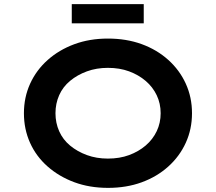

<svg xmlns="http://www.w3.org/2000/svg" viewBox="-20 -901 1047 931"><path d="M504 10Q414 10 340 -17.5Q266 -45 210.5 -94Q155 -143 125.5 -209Q96 -275 96 -352Q96 -429 126 -495Q156 -561 211 -610Q266 -659 340 -686.5Q414 -714 503 -714Q593 -714 667 -687Q741 -660 796 -610.5Q851 -561 881 -495Q911 -429 911 -352Q911 -275 881 -209Q851 -143 796 -93.5Q741 -44 667 -17Q593 10 504 10ZM503 -132Q560 -132 606 -149Q652 -166 686.5 -195.5Q721 -225 740 -265Q759 -305 759 -352Q759 -399 740 -439Q721 -479 686.5 -508.5Q652 -538 606 -555Q560 -572 503 -572Q448 -572 401.5 -555Q355 -538 320 -509Q285 -480 267 -439.5Q249 -399 249 -352Q249 -305 267 -264.5Q285 -224 320 -195Q355 -166 401.5 -149Q448 -132 503 -132ZM328 -788V-881H677V-788Z"/></svg>

Font: Lexend Mega SemiBold
Style: Regular
Weight: 600
Designer: Bonnie Shaver-Troup, Thomas Jockin
Foundry: Lexend
Version: Version 1.007